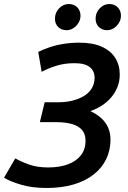

<svg xmlns="http://www.w3.org/2000/svg" viewBox="-37 -920 637 954"><path d="M194 14Q123 14 68.5 -2Q14 -18 -17 -37L39 -133Q69 -116 109 -102Q149 -88 202 -88Q259 -88 300.5 -103.5Q342 -119 365 -148.5Q388 -178 388 -220Q388 -255 370 -275Q352 -295 319.5 -304Q287 -313 245 -313H161L185 -412H257Q290 -412 321 -419.5Q352 -427 377.5 -441.5Q403 -456 418 -479.5Q433 -503 433 -534Q433 -567 409 -586.5Q385 -606 333 -606Q283 -606 242 -593Q201 -580 170 -563L153 -662Q177 -674 209 -685Q241 -696 279 -702Q317 -708 356 -708Q424 -708 468.5 -688Q513 -668 535.5 -632.5Q558 -597 558 -550Q558 -516 546.5 -487.5Q535 -459 515.5 -436Q496 -413 469 -395.5Q442 -378 412 -368Q444 -353 466.5 -332.5Q489 -312 500.5 -285.5Q512 -259 512 -226Q512 -174 491 -130Q470 -86 429 -53.5Q388 -21 329 -3.5Q270 14 194 14ZM496 -770Q470 -770 454 -786Q438 -802 438 -827Q438 -857 458.5 -878.5Q479 -900 506 -900Q532 -900 548 -883.5Q564 -867 564 -842Q564 -823 554 -806.5Q544 -790 528.5 -780Q513 -770 496 -770ZM294 -770Q268 -770 252 -786Q236 -802 236 -827Q236 -857 256.5 -878.5Q277 -900 305 -900Q331 -900 347 -883.5Q363 -867 363 -842Q363 -823 353 -806.5Q343 -790 327.5 -780Q312 -770 294 -770Z"/></svg>

Font: Ubuntu Sans SemiBold
Style: Italic
Weight: 600
Italic angle: -13.5°
Designer: Dalton Maag Ltd
Foundry: Dalton Maag Ltd
Version: Version 1.006